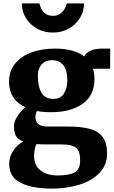

<svg xmlns="http://www.w3.org/2000/svg" viewBox="-20 -847 666 1126"><path d="M33 0ZM474 -516Q496 -562 583 -562H626V-444H525Q534 -417 534 -384Q534 -287 464 -238Q394 -189 282 -189Q232 -189 196 -196Q188 -177 188 -161Q188 -132 205.5 -118.5Q223 -105 258 -105H373Q455 -105 505.5 -91.5Q556 -78 582 -43.5Q608 -9 608 54Q608 121 563 167.5Q518 214 444.5 236.5Q371 259 284 259Q170 259 102 225.5Q34 192 34 115Q34 73 56.5 38.5Q79 4 116 -17Q84 -30 73 -50.5Q62 -71 62 -109Q62 -134 82.5 -165.5Q103 -197 128 -218Q33 -264 33 -368Q33 -431 69.5 -475Q106 -519 167 -540.5Q228 -562 302 -562Q414 -562 474 -516ZM202 -405Q202 -340 223 -303.5Q244 -267 294 -267Q335 -267 355 -298.5Q375 -330 375 -378Q375 -434 352 -464Q329 -494 285 -494Q247 -494 224.5 -469.5Q202 -445 202 -405ZM180 67Q180 124 218.5 153Q257 182 317 182Q386 182 418 164Q450 146 450 93Q450 39 426 19.5Q402 0 340 0H254Q212 0 194 -2Q180 26 180 67ZM291 -656Q239 -656 197.5 -679Q156 -702 132 -741Q108 -780 108 -827H211Q229 -754 291 -754Q322 -754 342.5 -774Q363 -794 372 -827H473Q473 -780 448.5 -741Q424 -702 382.5 -679Q341 -656 291 -656Z"/></svg>

Font: Martel Heavy
Style: Regular
Weight: 900
Designer: Dan Reynolds
Foundry: Dan Reynolds
Version: Version 1.001; ttfautohint (v1.1) -l 5 -r 5 -G 72 -x 0 -D la